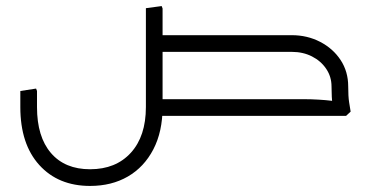

<svg xmlns="http://www.w3.org/2000/svg" viewBox="-20 -382 1233 633"><path d="M461 0V-355L513 -362L516 -354V0ZM498 -211V-266H879V-211ZM498 0V-55H879V0ZM277 231Q172 231 109.5 162Q47 93 47 -29H102Q102 69 148 122.5Q194 176 277 176Q362 176 411.5 121.5Q461 67 461 -29H516Q516 52 485.5 110.5Q455 169 401.5 200Q348 231 277 231ZM47 -29V-82L99 -90L102 -82V-29ZM461 -29V-355L513 -362L516 -354V-29ZM1073 -97Q1073 -129 1055.5 -155Q1038 -181 1008.5 -196Q979 -211 942 -211H806V-222L812 -266H942Q993 -266 1035.5 -244Q1078 -222 1103 -184Q1128 -146 1128 -97ZM707 0 704 -6 730 -55H841V0ZM730 0V-55H981Q1006 -55 1030.5 -53.5Q1055 -52 1071 -50Q1087 -48 1087 -48V0ZM785 -211 782 -217 808 -266H919V-211ZM1082 0Q1080 -13 1076.5 -36Q1073 -59 1073 -97H1128Q1128 -64 1131 -45Q1134 -26 1136 -14L1121 0Z"/></svg>

Font: Fustat Light
Style: Regular
Weight: 300
Designer: Mohamed Gaber, Khaled Hosny, Laura Garcia Mut
Foundry: Kief Type Foundry, Alif Type Foundry, Hard Type Foundry
Version: Version 1.007